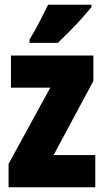

<svg xmlns="http://www.w3.org/2000/svg" viewBox="-20 -786 437 806"><path d="M380 0H16V-98L191 -418H26V-553H372V-446L205 -135H380ZM364 -756Q350 -739 326.5 -712.5Q303 -686 275.5 -658Q248 -630 223 -606H104V-620Q128 -660 147 -696.5Q166 -733 182 -766H364Z"/></svg>

Font: Noto Sans Khmer UI ExtraCondensed Black
Style: Regular
Weight: 900
Width: 2
Designer: Danh Hong and the Monotype Design Team
Foundry: Monotype Imaging Inc.
Version: Version 2.002; ttfautohint (v1.8.4.7-5d5b)